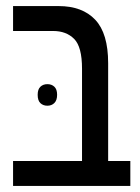

<svg xmlns="http://www.w3.org/2000/svg" viewBox="-20 -612 460 632"><path d="M23 0V-82H250V-386Q250 -458 224 -484Q198 -510 155 -510H23V-592H173Q251 -592 293.5 -547Q336 -502 336 -404V-82H409V0ZM104 -300Q104 -318 113 -326.5Q122 -335 136 -335Q150 -335 159 -326.5Q168 -318 168 -300Q168 -282 159 -273Q150 -264 136 -264Q122 -264 113 -272.5Q104 -281 104 -300Z"/></svg>

Font: Noto Sans Hebrew Condensed
Style: Regular
Weight: 400
Width: 3
Designer: Monotype Design Team
Foundry: Monotype Imaging Inc.
Version: Version 2.004; ttfautohint (v1.8.4.7-5d5b)